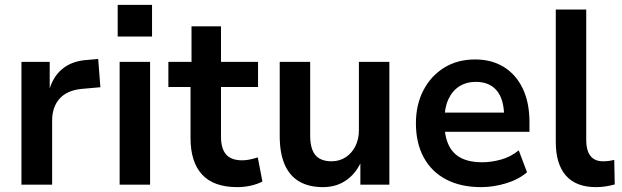

<svg xmlns="http://www.w3.org/2000/svg" viewBox="-20 -758 2553 788"><path d="M68 0V-504H184V-381H180Q195 -441 235 -474.5Q275 -508 338 -512L383 -516L392 -400L314 -393Q255 -387 224.5 -353Q194 -319 194 -263V0Z M463 -608V-738H604V-608ZM471 0V-504H596V0Z M954 10Q857 10 809.5 -41.5Q762 -93 762 -191V-401H671V-504H766V-650H887V-504H1039V-401H887V-197Q887 -148 908 -124Q929 -100 974 -100Q990 -100 1006 -103.5Q1022 -107 1038 -112L1057 -13Q1036 -2 1009 4Q982 10 954 10Z M1306 10Q1247 10 1207.5 -13.5Q1168 -37 1148 -83.5Q1128 -130 1128 -200V-504H1253V-201Q1253 -167 1262 -143Q1271 -119 1291 -107.5Q1311 -96 1340 -96Q1373 -96 1398.5 -112.5Q1424 -129 1438.5 -158Q1453 -187 1453 -223V-504H1578V0H1459V-105H1467Q1445 -50 1403.5 -20Q1362 10 1306 10Z M1955 10Q1871 10 1811 -21.5Q1751 -53 1719 -112Q1687 -171 1687 -252Q1687 -328 1717.5 -387Q1748 -446 1802.5 -480Q1857 -514 1930 -514Q1998 -514 2048 -483Q2098 -452 2125.5 -394.5Q2153 -337 2153 -257V-217H1787V-296H2065L2049 -279Q2049 -350 2019 -386Q1989 -422 1933 -422Q1894 -422 1865 -403.5Q1836 -385 1820 -350Q1804 -315 1804 -265V-255Q1804 -199 1821.5 -162.5Q1839 -126 1873.5 -109Q1908 -92 1958 -92Q1996 -92 2036 -103Q2076 -114 2109 -141L2143 -51Q2108 -21 2056.5 -5.5Q2005 10 1955 10Z M2426 10Q2344 10 2302.5 -37.5Q2261 -85 2261 -175V-719H2386V-184Q2386 -155 2393.5 -135.5Q2401 -116 2416.5 -106Q2432 -96 2454 -96Q2467 -96 2478.5 -97.5Q2490 -99 2501 -102L2503 -1Q2484 4 2465.5 7Q2447 10 2426 10Z"/></svg>

Font: Nunitoga
Style: Bold
Weight: 700
Designer: Vernon Adams
Foundry: Vernon Adams
Version: Version 1.0